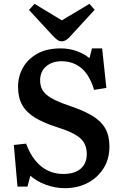

<svg xmlns="http://www.w3.org/2000/svg" viewBox="-20 -966 643 1000"><path d="M319 14Q267 14 218.5 -4Q170 -22 138 -51L123 6H71L52 -211L116 -218Q144 -141 193.5 -100.5Q243 -60 310 -60Q369 -60 400.5 -87.5Q432 -115 432 -164Q432 -216 397.5 -246.5Q363 -277 279 -303Q209 -325 163.5 -352.5Q118 -380 96 -418.5Q74 -457 74 -514Q74 -568 99.5 -613.5Q125 -659 174.5 -686.5Q224 -714 296 -714Q339 -714 378 -700.5Q417 -687 446 -663L459 -714H512L534 -508L470 -498Q446 -577 403 -612Q360 -647 301 -647Q251 -647 220 -620Q189 -593 189 -547Q189 -500 223.5 -471.5Q258 -443 339 -416Q412 -392 459 -364Q506 -336 528 -297.5Q550 -259 550 -203Q550 -138 519 -89Q488 -40 436 -13Q384 14 319 14ZM301 -751Q289 -751 279 -758Q269 -765 253 -782L131 -914L160 -946L302 -860L446 -946L473 -915L347 -778Q336 -765 325 -758Q314 -751 301 -751Z"/></svg>

Font: Literata Medium
Style: Regular
Weight: 500
Designer: Latin by Veronika Burian and Jose Scaglione. Greek by Irene Vlachou. Cyrillic by Vera Evstafieva.
Foundry: TypeTogether
Version: Version 3.103; ttfautohint (v1.8.4.7-5d5b);gftools[0.9.29]